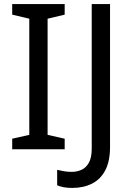

<svg xmlns="http://www.w3.org/2000/svg" viewBox="-20 -734 652 944"><path d="M298 0H40V-52L124 -71V-642L40 -662V-714H298V-662L214 -642V-71L298 -52ZM335 190Q311 190 293 186.5Q275 183 261 177V101Q277 105 295 108Q313 111 333 111Q358 111 380.5 101Q403 91 417 66Q431 41 431 -4V-714H521V-11Q521 58 498 102.5Q475 147 433 168.5Q391 190 335 190Z"/></svg>

Font: Noto Sans Javanese
Style: Regular
Weight: 400
Designer: Monotype Design Team
Foundry: Monotype Imaging Inc.
Version: Version 2.004